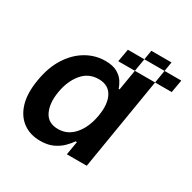

<svg xmlns="http://www.w3.org/2000/svg" viewBox="-163 -888 1057 1059"><g transform="rotate(30 366.0 -358.5)"><path d="M514.6 0 634.6 -727.3H506.1L460.8 -455.3H455.1Q448.9 -475.1 434.5 -497.7Q420.1 -520.2 391.7 -536.4Q363.4 -552.6 315.4 -552.6Q252.2 -552.6 196.1 -520.2Q139.9 -487.9 99.5 -425.4Q59.1 -362.9 44.3 -272Q29.1 -182.2 48.2 -119.3Q67.3 -56.5 112.9 -23.4Q158.4 9.6 222.7 9.6Q269.6 9.6 303 -6Q336.4 -21.7 358.6 -43.9Q380.9 -66.1 394.2 -85.9H402.4L388.1 0ZM433.3 -272.7Q419.9 -193.5 378.3 -144.7Q336.8 -95.9 275.4 -95.9Q211.8 -95.9 187.4 -146Q162.9 -196 175.5 -272.7Q188.4 -349.1 228.9 -398.1Q269.5 -447.1 333.8 -447.1Q395.9 -447.1 421.4 -399.7Q446.9 -352.3 433.3 -272.7ZM376.8 -586.3 391 -667.6H731.5L717.3 -586.3Z"/></g></svg>

Font: Inter UI Semi Bold
Style: Italic
Weight: 600
Italic angle: -9.39999°
Designer: Rasmus Andersson
Foundry: rsms
Version: 3.2;8d6f07862